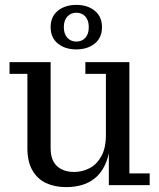

<svg xmlns="http://www.w3.org/2000/svg" viewBox="-20 -757 649 785"><path d="M250 8Q204 8 168.5 -8.5Q133 -25 112.5 -60.5Q92 -96 92 -151V-455H19V-503H187V-151Q187 -102 213 -78Q239 -54 283 -54Q317 -54 346.5 -69.5Q376 -85 394.5 -118.5Q413 -152 413 -205L432 -206Q432 -134 411 -86.5Q390 -39 349.5 -15.5Q309 8 250 8ZM425 0V-167L413 -165V-455H329V-503H509V-48H592V0ZM292 -555Q246 -555 216.5 -579Q187 -603 187 -646Q187 -689 216.5 -713Q246 -737 292 -737Q338 -737 367.5 -713Q397 -689 397 -646Q397 -603 367.5 -579Q338 -555 292 -555ZM292 -587Q315 -587 329 -602.5Q343 -618 343 -646Q343 -674 329 -689.5Q315 -705 292 -705Q270 -705 255.5 -689.5Q241 -674 241 -646Q241 -618 255.5 -602.5Q270 -587 292 -587Z"/></svg>

Font: Montagu Slab
Style: Bold
Weight: 700
Designer: Florian Karsten
Foundry: Florian Karsten
Version: Version 1.000